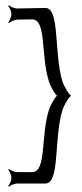

<svg xmlns="http://www.w3.org/2000/svg" viewBox="-20 -607 308 724"><path d="M11 33C16 38 23 53 23 64C23 74 16 89 11 94L14 97C19 92 34 85 45 85H151C207 85 182 -84 216 -194C219 -204 240 -244 247 -244V-248C240 -248 219 -288 216 -298C182 -408 207 -577 151 -577L44 -575C34 -575 19 -582 14 -587L11 -584C16 -579 23 -564 23 -554C23 -543 16 -528 11 -522L14 -520C19 -525 34 -532 44 -533L101 -534C157 -534 132 -396 166 -295C169 -286 185 -254 195 -246C185 -238 169 -206 166 -197C132 -96 157 42 101 42H45C34 42 19 35 14 30Z"/></svg>

Font: Armata Saber
Style: Rg
Weight: 400
Designer: Jasper
Foundry: Cannot Into Space Fonts
Version: Version 0.970